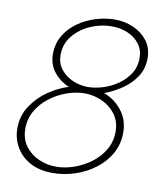

<svg xmlns="http://www.w3.org/2000/svg" viewBox="-81 -776 723 850"><g transform="rotate(10 280.5 -351.5)"><path d="M212 7Q153 7 111 -16Q69 -39 47 -77.5Q25 -116 25 -161Q25 -218 55 -263Q85 -308 129.5 -338Q174 -368 218 -381Q178 -397 150.5 -431Q123 -465 123 -512Q123 -559 145 -596Q167 -633 203.5 -658.5Q240 -684 283 -697Q326 -710 368 -710Q412 -710 451 -693Q490 -676 514.5 -644Q539 -612 539 -566Q539 -519 515.5 -483Q492 -447 454.5 -421.5Q417 -396 376 -381Q425 -363 457.5 -321.5Q490 -280 490 -223Q490 -171 466.5 -129Q443 -87 403 -56.5Q363 -26 313.5 -9.5Q264 7 212 7ZM300 -395Q332 -395 367.5 -406Q403 -417 434 -438.5Q465 -460 484.5 -490.5Q504 -521 504 -560Q504 -597 484 -623.5Q464 -650 431 -664Q398 -678 359 -678Q311 -678 264.5 -658Q218 -638 187.5 -601Q157 -564 157 -514Q157 -476 178.5 -449.5Q200 -423 232.5 -409Q265 -395 300 -395ZM222 -23Q261 -23 302 -37Q343 -51 378 -77Q413 -103 434.5 -139.5Q456 -176 456 -221Q456 -267 432 -299Q408 -331 370.5 -348Q333 -365 293 -365Q254 -365 213 -350.5Q172 -336 137 -309.5Q102 -283 81 -246.5Q60 -210 60 -166Q60 -120 83.5 -88Q107 -56 144.5 -39.5Q182 -23 222 -23Z"/></g></svg>

Font: Raleway ExtraLight
Style: Italic
Weight: 200
Italic angle: -12°
Designer: Matt McInerney, Pablo Impallari, Rodrigo Fuenzalida
Foundry: Matt McInerney, Pablo Impallari, Rodrigo Fuenzalida
Version: Version 4.026